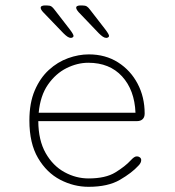

<svg xmlns="http://www.w3.org/2000/svg" viewBox="-20 -692 659 722"><path d="M313 10.5Q257.5 10.5 206.5 -16Q155.5 -42.5 123 -97.8Q90.5 -153 90.5 -239Q90.5 -304.5 110.5 -351.5Q130.5 -398.5 163.5 -428.8Q196.5 -459 236 -473.2Q275.5 -487.5 314 -487.5Q376.5 -487.5 423.8 -457.5Q471 -427.5 497.5 -377.2Q524 -327 524 -265Q524 -251 516.2 -243.8Q508.5 -236.5 495 -236.5H124Q124.5 -164 151.8 -116.2Q179 -68.5 222.2 -44.8Q265.5 -21 313 -21Q377 -21 414 -43.8Q451 -66.5 472 -89.5Q478.5 -96.5 483.8 -100.2Q489 -104 495 -104Q501 -104 506 -100.2Q511 -96.5 511 -90Q511 -85 508.5 -79.8Q506 -74.5 500.5 -69Q476 -42 431 -15.8Q386 10.5 313 10.5ZM125.5 -268H489.5Q486 -353.5 439 -404.8Q392 -456 312 -456Q271 -456 230.2 -435.8Q189.5 -415.5 160.5 -374Q131.5 -332.5 125.5 -268ZM246.5 -549.5Q240.5 -549.5 233.8 -554Q227 -558.5 218.5 -567L142 -646.5Q137 -652 135 -656Q133 -660 133 -663Q133 -667.5 137.8 -669.5Q142.5 -671.5 148 -671.5H156Q167.5 -671.5 173.2 -667.8Q179 -664 185.5 -655L242 -582Q256.5 -563 256.5 -557Q256.5 -553 252.8 -551.2Q249 -549.5 246.5 -549.5ZM380 -549.5Q373.5 -549.5 366.8 -554Q360 -558.5 351.5 -567L275.5 -646.5Q266.5 -657 266.5 -663Q266.5 -667.5 271 -669.5Q275.5 -671.5 281.5 -671.5H289.5Q300.5 -671.5 306.5 -667.8Q312.5 -664 319 -655L375.5 -582Q390 -563 390 -557Q390 -553 386.2 -551.2Q382.5 -549.5 380 -549.5Z"/></svg>

Font: Sono Monospace ExtraLight
Style: Regular
Weight: 250
Version: Version 2.112